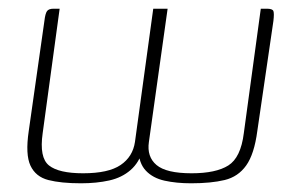

<svg xmlns="http://www.w3.org/2000/svg" viewBox="-20 -419 681 441"><path d="M166 2Q120 2 91 -5.5Q62 -13 50 -38.5Q38 -64 46 -118L82 -371Q84 -388 88 -393.5Q92 -399 103 -399H117L78 -113Q70 -57 92.5 -39Q115 -21 171 -21Q229 -21 257 -40Q285 -59 290 -93L332 -399H365L322 -93Q317 -59 339.5 -40Q362 -21 420 -21Q476 -21 504.5 -39Q533 -57 540 -113L579 -399H593Q606 -399 608 -393.5Q610 -388 608 -371L571 -118Q564 -65 545.5 -39Q527 -13 496 -5.5Q465 2 419 2Q385 2 358 -4Q331 -10 315 -27Q299 -44 298 -74L308 -75Q300 -46 280 -28.5Q260 -11 231 -4.5Q202 2 166 2Z"/></svg>

Font: Genos ExtraLight
Style: Italic
Weight: 250
Italic angle: -8°
Designer: Robert E. Leuschke
Foundry: Robert E. Leuschke
Version: Version 1.010